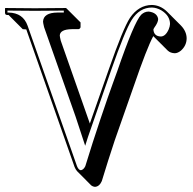

<svg xmlns="http://www.w3.org/2000/svg" viewBox="-20 -678 769 767"><path d="M586.9 -658.2Q620.6 -657.2 646.5 -632.3L703.1 -575.7Q725.1 -552.7 725.6 -525.4Q725.6 -496.1 702.6 -475.6Q690.4 -465.8 678.7 -465.3Q660.6 -465.8 649.9 -476.1L593.3 -532.7L592.3 -533.7Q566.9 -486.8 514.6 -334.5Q514.6 -334.5 438.5 -117.7Q410.6 -33.7 386.7 45.4Q377 67.4 359.4 68.4Q350.1 67.4 343.8 62L287.6 5.4Q281.7 -1.5 277.8 -11.2L85 -560.5Q77.6 -561.5 70.8 -561.5L14.2 -618.2H7.8Q4.4 -618.7 2.4 -620.1Q0.5 -623 0 -626V-645L2 -646Q2.9 -646 119.1 -645L243.2 -646L245.1 -645L301.8 -588.4V-569.3Q299.8 -562.5 293.5 -561.5H266.6Q219.2 -560.5 218.8 -535.6Q219.2 -530.3 222.7 -515.6L338.9 -184.6L415 -401.9Q471.7 -564.5 499 -606.4Q533.7 -657.7 586.9 -658.2ZM586.9 -647.9Q537.1 -647.9 505.9 -598.1Q479 -554.7 424.3 -398.4L332 -132.3Q330.6 -128.4 329.6 -125L320.3 -95.7L281.7 -212.9L156.2 -569.3Q151.9 -586.9 151.9 -591.8Q153.8 -627.4 210 -627.9H234.9V-635.7Q152.3 -634.8 119.1 -634.8Q82 -634.8 9.8 -635.7V-627.9H14.2Q72.3 -626.5 90.3 -575.2L287.6 -14.2Q293.9 1.5 303.2 2Q314 0 320.8 -14.2Q349.6 -108.4 381.6 -203.4Q413.6 -298.3 431.2 -346.2L448.7 -394.5Q516.1 -590.3 543.9 -619.1Q557.1 -631.8 574.2 -631.8Q607.9 -627.4 611.8 -602.1Q611.8 -588.4 596.7 -567.9Q593.3 -562.5 592.8 -560.1Q594.7 -533.2 622.1 -532.2Q641.1 -532.2 653.8 -560.5Q658.7 -572.3 659.2 -582Q659.2 -615.2 624.5 -636.7Q605.5 -647.5 586.9 -647.9Z"/></svg>

Font: Linux Biolinum Shadow O
Style: Bold
Weight: 700
Designer: Philipp H. Poll
Foundry: Philipp H. Poll
Version: Version 0.9.2